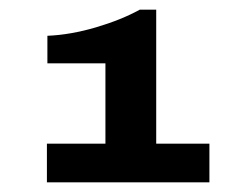

<svg xmlns="http://www.w3.org/2000/svg" viewBox="-20 -817 506 397"><path d="M77 -440V-520H198V-686H78V-743Q126 -745 178.5 -760.5Q231 -776 269 -797H303V-520H413V-440Z"/></svg>

Font: Archivo Expanded ExtraBold
Style: Regular
Weight: 800
Width: 7
Designer: Hector Gatti
Foundry: Omnibus-Type
Version: Version 2.001; ttfautohint (v1.8.3)